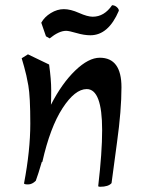

<svg xmlns="http://www.w3.org/2000/svg" viewBox="-20 -693 538 735"><path d="M72 9Q96 -117 96 -220Q96 -323 88.5 -365.5Q81 -408 72.5 -437Q64 -466 63 -470L87 -485L168 -446Q176 -388 176 -349Q176 -310 175 -292Q217 -374 268 -423Q319 -472 362 -472Q445 -472 445 -359Q445 -271 428 -148.5Q411 -26 407 8Q395 22 363 22Q356 22 356 19Q371 -109 371 -195Q371 -352 312 -352Q267 -352 219.5 -279Q172 -206 142 -73H140Q126 -25 117 -1Q103 13 87.5 13Q72 13 72 9ZM170 -546 156 -554 138 -606Q150 -628 174.5 -643Q199 -658 224.5 -658Q250 -658 282.5 -643.5Q315 -629 335 -629Q379 -629 409 -673Q419 -673 427 -666Q435 -659 435 -652Q395 -558 326 -558Q302 -558 273 -566.5Q244 -575 233 -575Q206 -575 170 -546Z"/></svg>

Font: Julee
Style: Regular
Weight: 400
Version: Version 1.001